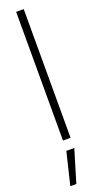

<svg xmlns="http://www.w3.org/2000/svg" viewBox="-186 -754 543 1020"><g transform="rotate(-20 85.5 -243.5)"><path d="M106.9 -727.5H64V0H106.9ZM17.6 241.2H51.8L106.9 57.6H62Z"/></g></svg>

Font: Raveo Display Display ExLight
Style: Regular
Weight: 200
Designer: Jakub Foglar, Rasmus Andersson (Inter)
Foundry: Jakubfoglar.com
Version: Version 1.100;Glyphs 3.2.3 (3260)